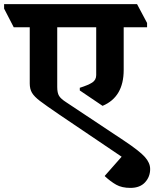

<svg xmlns="http://www.w3.org/2000/svg" viewBox="-76 -689 752 936"><path d="M656 135Q656 173 631 200Q606 227 560 227Q518 227 490.5 211.5Q463 196 435 170V168L517 75L215 -129Q146 -176 118.5 -197Q91 -218 80 -236.5Q69 -255 69 -282V-556H-9L-56 -647V-669H592L641 -577V-556H527V-348Q527 -216 424 -173L313 -248V-261Q354 -274 373.5 -286.5Q393 -299 393 -323V-556H203V-265Q203 -236 212 -221.5Q221 -207 246 -191L529 -3Q604 47 630 76Q656 105 656 135Z"/></svg>

Font: Martel Heavy
Style: Regular
Weight: 900
Designer: Dan Reynolds
Foundry: Dan Reynolds
Version: Version 1.001; ttfautohint (v1.1) -l 5 -r 5 -G 72 -x 0 -D la